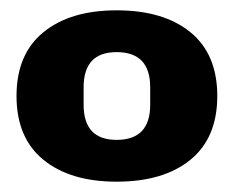

<svg xmlns="http://www.w3.org/2000/svg" viewBox="-20 -757 441 372"><path d="M206 -737Q297 -737 349 -694.5Q401 -652 401 -571Q401 -490 349 -447.5Q297 -405 206 -405Q116 -405 64 -447.5Q12 -490 12 -571Q12 -652 64 -694.5Q116 -737 206 -737ZM206 -656Q142 -656 142 -588V-554Q142 -486 206 -486Q271 -486 271 -554V-588Q271 -656 206 -656Z"/></svg>

Font: Archicoco
Style: Regular
Weight: 400
Designer: Hector Gatti
Foundry: Hector Gatti
Version: 1.002